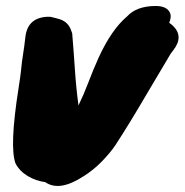

<svg xmlns="http://www.w3.org/2000/svg" viewBox="-20 -555 616 641"><path d="M221 -444Q226 -384 230 -323.5Q234 -263 242 -203Q260 -240 275.5 -281Q291 -322 309 -362Q352 -456 404 -500Q436 -535 500 -535Q538 -535 548 -511Q553 -499 545 -479Q594 -444 566 -398Q558 -386 550 -376Q507 -304 471 -243Q412 -142 365 -70Q349 -46 320.5 -16.5Q292 13 258 34Q178 86 131 53Q100 49 73 33Q46 17 32 -9Q11 -64 42 -261Q49 -305 51 -327Q53 -349 56 -367Q59 -385 61 -401Q63 -417 65 -433.5Q67 -450 74 -464Q91 -496 136 -499H148Q166 -495 182 -490Q209 -480 218 -452Q219 -449 221 -444Z"/></svg>

Font: Knewave
Style: Regular
Weight: 400
Designer: Tyler Finck
Foundry: Tyler Finck
Version: Version 1.001